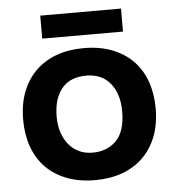

<svg xmlns="http://www.w3.org/2000/svg" viewBox="-50 -705 700 765"><g transform="rotate(-5 300.0 -322.0)"><path d="M35 -250Q35 -313 54 -362Q73 -411 108 -445Q143 -479 191.5 -496.5Q240 -514 300 -514Q363 -514 412.5 -495Q462 -476 496 -441.5Q530 -407 547.5 -358Q565 -309 565 -250Q565 -187 546 -138Q527 -89 492 -55Q457 -21 408.5 -3.5Q360 14 300 14Q237 14 187.5 -5Q138 -24 104 -58.5Q70 -93 52.5 -142Q35 -191 35 -250ZM169 -250Q169 -217 178 -189Q187 -161 204 -140Q221 -119 245 -107.5Q269 -96 300 -96Q358 -96 394.5 -133Q431 -170 431 -250Q431 -319 397 -361.5Q363 -404 300 -404Q272 -404 248 -395.5Q224 -387 206.5 -368Q189 -349 179 -320Q169 -291 169 -250ZM139 -658H462V-566H139Z"/></g></svg>

Font: PT Mono
Style: Bold
Weight: 700
Monospace: yes
Designer: A.Korolkova, I.Chaeva
Foundry: ParaType Ltd
Version: Version 1.000 OFL